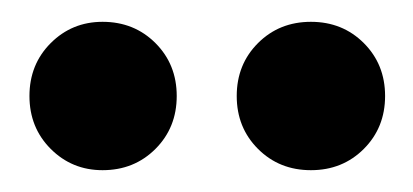

<svg xmlns="http://www.w3.org/2000/svg" viewBox="-20 -717 379 176"><path d="M265 -561Q236 -561 216.5 -580.5Q197 -600 197 -629Q197 -658 216.5 -677.5Q236 -697 265 -697Q294 -697 313.5 -677.5Q333 -658 333 -629Q333 -600 313.5 -580.5Q294 -561 265 -561ZM74 -561Q46 -561 26.5 -580.5Q7 -600 7 -629Q7 -658 26.5 -677.5Q46 -697 74 -697Q103 -697 122.5 -677.5Q142 -658 142 -629Q142 -600 122.5 -580.5Q103 -561 74 -561Z"/></svg>

Font: DM Sans 12pt Black
Style: Regular
Weight: 900
Version: Version 4.004;gftools[0.9.30]